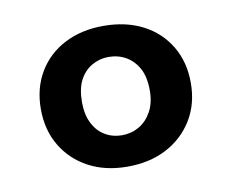

<svg xmlns="http://www.w3.org/2000/svg" viewBox="-51 -775 589 488"><g transform="rotate(-10 243.5 -530.5)"><path d="M242 -349Q185 -349 142 -372Q99 -395 74.5 -436Q50 -477 50 -531Q50 -585 74.5 -626Q99 -667 142.5 -689.5Q186 -712 243 -712Q301 -712 344.5 -689.5Q388 -667 412.5 -626Q437 -585 437 -531Q437 -477 412 -436Q387 -395 343.5 -372Q300 -349 242 -349ZM242 -430Q266 -430 286 -441.5Q306 -453 318.5 -475.5Q331 -498 331 -530Q331 -565 319 -587Q307 -609 287 -620.5Q267 -632 242 -632Q219 -632 199 -620.5Q179 -609 167.5 -587Q156 -565 156 -530Q156 -498 167.5 -475.5Q179 -453 198.5 -441.5Q218 -430 242 -430Z"/></g></svg>

Font: DM Sans 16pt
Style: Bold
Weight: 700
Version: Version 4.004;gftools[0.9.30]